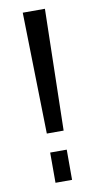

<svg xmlns="http://www.w3.org/2000/svg" viewBox="-82 -738 396 776"><g transform="rotate(-10 116.0 -350.0)"><path d="M161 -700 150 -202H81L70 -700ZM149 -124V0H81V-124Z"/></g></svg>

Font: Pathway Extreme Condensed
Style: Regular
Weight: 400
Width: 3
Version: Version 1.001;gftools[0.9.26]